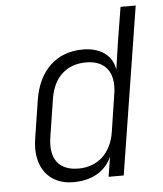

<svg xmlns="http://www.w3.org/2000/svg" viewBox="-53 -776 706 833"><g transform="rotate(-5 300.0 -360.0)"><path d="M233 10C315 10 374 -25 401 -87L387 0H453L569 -730H503L478 -576L461 -460C452 -522 401 -560 324 -560C208 -560 130 -486 110 -358L84 -191C65 -71 126 10 233 10ZM261 -47C177 -47 136 -97 150 -191L176 -358C191 -453 249 -503 333 -503C417 -503 458 -448 443 -356L418 -193C404 -101 344 -47 261 -47Z"/></g></svg>

Font: JetBrains Mono ExtraLight
Style: Italic
Weight: 240
Italic angle: -9°
Monospace: yes
Designer: Philipp Nurullin, Konstantin Bulenkov
Foundry: JetBrains
Version: Version 2.305